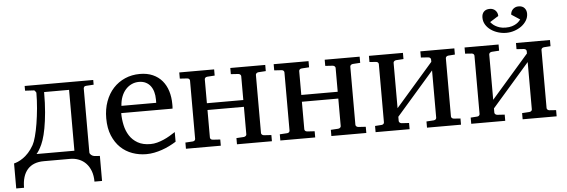

<svg xmlns="http://www.w3.org/2000/svg" viewBox="-53 -881 3570 1208"><g transform="rotate(-5 1732.0 -277.0)"><path d="M390.1 -433.1H232.4Q232.4 -361.8 227.3 -305.2Q222.2 -248.5 214.1 -205.3Q206.1 -162.1 195.8 -132.1Q185.5 -102.1 174.8 -84Q169.9 -75.2 165.8 -68.6Q161.6 -62 158.2 -57.6Q154.3 -52.2 150.9 -48.8H390.1ZM500 -449.2Q490.7 -449.2 486.8 -443.8Q482.9 -438.5 482.9 -434.1V-29.8Q482.9 -25.4 485.8 -21Q488.8 -16.6 492.9 -13.2Q497.1 -9.8 502 -7.6Q506.8 -5.4 511.2 -4.9L546.9 -2V155.8H499Q499 118.2 488.3 89.1Q477.5 60.1 458.7 40.3Q439.9 20.5 414.3 10.3Q388.7 0 358.9 0H192.9Q125 0 89.6 40Q54.2 80.1 54.2 155.8H4.9V-2Q15.1 -4.4 30.3 -10.7Q45.4 -17.1 62.7 -29.1Q80.1 -41 97.7 -60.1Q115.2 -79.1 130.9 -106.9Q140.6 -124 150.1 -159.2Q159.7 -194.3 167 -239.3Q174.3 -284.2 179 -335Q183.6 -385.7 183.6 -434.1Q181.6 -435.5 180.4 -438Q179.2 -440.4 177.7 -443.1Q176.3 -445.8 173.6 -447.5Q170.9 -449.2 166.5 -449.2L113.8 -452.1V-481.9H546.9V-452.1Z M1029.3 -49.8Q1008.3 -36.6 985.6 -25.4Q962.9 -14.2 938.7 -5.9Q914.6 2.4 889.6 7.3Q864.7 12.2 839.4 12.2Q793.9 12.2 752 -2.7Q710 -17.6 678 -48.1Q646 -78.6 626.7 -125Q607.4 -171.4 607.4 -233.9Q607.4 -292.5 625 -340.6Q642.6 -388.7 673.8 -422.6Q705.1 -456.5 748 -475.3Q791 -494.1 842.3 -494.1Q888.7 -494.1 923.8 -478.5Q959 -462.9 982.4 -435.1Q1005.9 -407.2 1017.6 -369.4Q1029.3 -331.5 1029.3 -287.1V-273.4Q1029.3 -265.6 1028.3 -258.8H704.1Q704.1 -220.7 712.2 -183.1Q720.2 -145.5 739.3 -115.7Q758.3 -85.9 790.5 -67.4Q822.8 -48.8 871.1 -48.8Q892.6 -48.8 913.6 -54.4Q934.6 -60.1 954.8 -68.8Q975.1 -77.6 993.7 -88.6Q1012.2 -99.6 1029.3 -110.8ZM929.2 -326.2Q929.2 -351.1 923.3 -372.6Q917.5 -394 905.5 -410.2Q893.6 -426.3 875.2 -435.5Q856.9 -444.8 832 -444.8Q807.1 -444.8 785.6 -434.8Q764.2 -424.8 747.8 -406.5Q731.4 -388.2 721.4 -362.3Q711.4 -336.4 709.5 -304.2H929.2Z M1412.6 0V-39.1L1459.5 -42Q1467.8 -43 1472.2 -47.6Q1476.6 -52.2 1476.6 -57.1V-231H1246.6V-57.1Q1246.6 -52.2 1250.5 -47.6Q1254.4 -43 1263.7 -42L1310.5 -39.1V0H1090.3V-39.1L1137.7 -42Q1146 -43 1149.7 -47.6Q1153.3 -52.2 1153.3 -57.1V-424.8Q1153.3 -429.7 1149.7 -434.3Q1146 -439 1137.7 -439.9L1090.3 -442.9V-481.9H1310.5V-442.9L1263.7 -439.9Q1254.4 -439 1250.5 -434.3Q1246.6 -429.7 1246.6 -424.8V-273.9H1476.6V-424.8Q1476.6 -429.7 1472.2 -434.3Q1467.8 -439 1459.5 -439.9L1412.6 -442.9V-481.9H1633.3V-442.9L1586.4 -439.9Q1578.1 -439 1573.7 -434.3Q1569.3 -429.7 1569.3 -424.8V-57.1Q1569.3 -52.2 1573.7 -47.6Q1578.1 -43 1586.4 -42L1633.3 -39.1V0Z M2008.8 0V-39.1L2055.7 -42Q2064 -43 2068.4 -47.6Q2072.8 -52.2 2072.8 -57.1V-231H1842.8V-57.1Q1842.8 -52.2 1846.7 -47.6Q1850.6 -43 1859.9 -42L1906.7 -39.1V0H1686.5V-39.1L1733.9 -42Q1742.2 -43 1745.8 -47.6Q1749.5 -52.2 1749.5 -57.1V-424.8Q1749.5 -429.7 1745.8 -434.3Q1742.2 -439 1733.9 -439.9L1686.5 -442.9V-481.9H1906.7V-442.9L1859.9 -439.9Q1850.6 -439 1846.7 -434.3Q1842.8 -429.7 1842.8 -424.8V-273.9H2072.8V-424.8Q2072.8 -429.7 2068.4 -434.3Q2064 -439 2055.7 -439.9L2008.8 -442.9V-481.9H2229.5V-442.9L2182.6 -439.9Q2174.3 -439 2169.9 -434.3Q2165.5 -429.7 2165.5 -424.8V-57.1Q2165.5 -52.2 2169.9 -47.6Q2174.3 -43 2182.6 -42L2229.5 -39.1V0Z M2612.8 0V-39.1L2658.7 -42Q2668 -43 2671.9 -47.6Q2675.8 -52.2 2675.8 -57.1V-356L2439 -84V-57.1Q2439 -52.2 2443.4 -47.6Q2447.8 -43 2456.1 -42L2502.9 -39.1V0H2288.1V-39.1L2330.1 -42Q2338.4 -43 2342 -47.6Q2345.7 -52.2 2345.7 -57.1V-424.8Q2345.7 -429.7 2342 -434.3Q2338.4 -439 2330.1 -439.9L2288.1 -442.9V-481.9H2502.9V-442.9L2456.1 -439.9Q2447.8 -439 2443.4 -434.3Q2439 -429.7 2439 -424.8V-138.2L2675.8 -410.2V-424.8Q2675.8 -429.7 2671.9 -434.3Q2668 -439 2658.7 -439.9L2612.8 -442.9V-481.9H2827.6V-442.9L2785.6 -439.9Q2777.3 -439 2773.2 -434.3Q2769 -429.7 2769 -424.8V-57.1Q2769 -52.2 2773.2 -47.6Q2777.3 -43 2785.6 -42L2827.6 -39.1V0Z M3216.8 0V-39.1L3262.7 -42Q3272 -43 3275.9 -47.6Q3279.8 -52.2 3279.8 -57.1V-356L3043 -84V-57.1Q3043 -52.2 3047.4 -47.6Q3051.8 -43 3060.1 -42L3106.9 -39.1V0H2892.1V-39.1L2934.1 -42Q2942.4 -43 2946 -47.6Q2949.7 -52.2 2949.7 -57.1V-424.8Q2949.7 -429.7 2946 -434.3Q2942.4 -439 2934.1 -439.9L2892.1 -442.9V-481.9H3106.9V-442.9L3060.1 -439.9Q3051.8 -439 3047.4 -434.3Q3043 -429.7 3043 -424.8V-138.2L3279.8 -410.2V-424.8Q3279.8 -429.7 3275.9 -434.3Q3272 -439 3262.7 -439.9L3216.8 -442.9V-481.9H3431.6V-442.9L3389.6 -439.9Q3381.3 -439 3377.2 -434.3Q3373 -429.7 3373 -424.8V-57.1Q3373 -52.2 3377.2 -47.6Q3381.3 -43 3389.6 -42L3431.6 -39.1V0ZM3302.7 -660.2Q3302.7 -636.7 3290.5 -616.7Q3278.3 -596.7 3258.3 -582Q3238.3 -567.4 3213.1 -559.1Q3188 -550.8 3161.6 -550.8Q3135.7 -550.8 3110.4 -558.6Q3085 -566.4 3064.9 -580.6Q3044.9 -594.7 3032.7 -614.7Q3020.5 -634.8 3020.5 -659.2Q3020.5 -683.1 3033.7 -696.5Q3046.9 -710 3070.3 -710Q3093.3 -710 3106.9 -695.8Q3120.6 -681.6 3120.6 -661.1L3066.4 -627Q3069.8 -623 3076.9 -615.7Q3084 -608.4 3095.7 -601.3Q3107.4 -594.2 3123.5 -589.1Q3139.6 -584 3161.6 -584Q3184.6 -584 3200.9 -589.1Q3217.3 -594.2 3228.5 -601.3Q3239.7 -608.4 3246.3 -615.7Q3252.9 -623 3256.3 -627L3202.6 -662.1Q3202.6 -671.4 3206.3 -680.2Q3210 -689 3216.6 -695.6Q3223.1 -702.1 3232.2 -706.1Q3241.2 -710 3252.4 -710Q3277.3 -710 3290 -695.6Q3302.7 -681.2 3302.7 -660.2Z"/></g></svg>

Font: Charis SIL Cyr
Style: Regular
Weight: 400
Foundry: SIL International
Version: Version 5.000